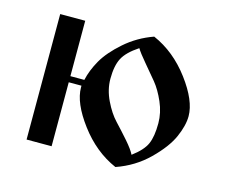

<svg xmlns="http://www.w3.org/2000/svg" viewBox="-80 -618 874 739"><g transform="rotate(15 357.0 -248.5)"><path d="M77.1 0V-500H176.8V-279.3H232.4Q241.2 -319.3 264.6 -360.4Q288.1 -401.4 336.9 -444.3Q385.7 -487.3 449.2 -509.8Q534.2 -472.7 595.2 -391.1Q656.2 -309.6 656.2 -248Q656.2 -210.9 635.3 -163.6Q614.3 -116.2 561 -64Q507.8 -11.7 434.6 13.7Q349.6 -23.4 288.6 -105Q227.5 -186.5 227.5 -248V-254.9H176.8V0ZM328.1 -309.6Q328.1 -266.6 348.6 -224.1Q369.1 -181.6 394.5 -154.8Q419.9 -127.9 446.8 -97.2Q473.6 -66.4 482.4 -47.9Q524.4 -79.1 537.6 -108.9Q550.8 -138.7 550.8 -191.4Q550.8 -233.4 532.7 -274.9Q514.6 -316.4 492.2 -343.8Q469.7 -371.1 442.4 -403.3Q415 -435.5 405.3 -452.1Q359.4 -421.9 343.8 -391.6Q328.1 -361.3 328.1 -309.6Z"/></g></svg>

Font: TriodPostnaja
Style: Medium
Weight: 500
Version: 20110805